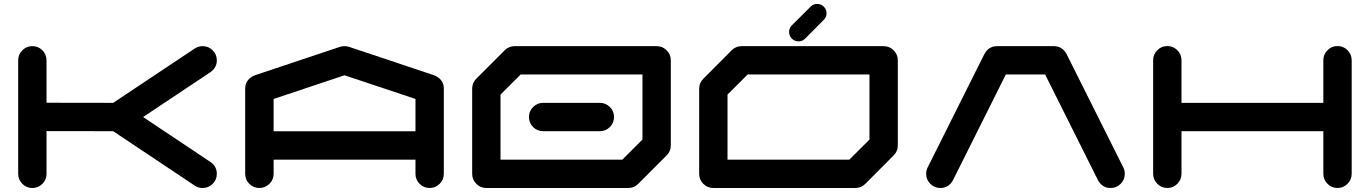

<svg xmlns="http://www.w3.org/2000/svg" viewBox="-20 -939 6843 959"><path d="M1031.2 -129.9Q1063 -107.9 1063 -70.8Q1063 -41.5 1042.2 -20.8Q1021.5 0 992.2 0Q969.7 0 952.1 -12.2L545.4 -283.7L212.4 -284.2V-70.8Q212.4 -41.5 191.7 -20.8Q170.9 0 141.6 0Q112.3 0 91.6 -20.8Q70.8 -41.5 70.8 -70.8V-637.7Q70.8 -667 91.6 -687.7Q112.3 -708.5 141.6 -708.5Q170.9 -708.5 191.4 -688.2Q211.9 -668 212.4 -637.7V-425.8L545.4 -425.3L952.1 -696.3Q969.7 -708.5 992.2 -708.5Q1021.5 -708.5 1042.2 -687.7Q1063 -667 1063 -637.7Q1063 -601.1 1031.2 -578.6L694.8 -354.5Z M2055.2 -283.2V-444.8L1700.7 -563L1346.7 -444.8V-283.2ZM2196.8 -70.8Q2196.8 -41.5 2176 -20.8Q2155.3 0 2126 0Q2096.7 0 2075.9 -20.8Q2055.2 -41.5 2055.2 -70.8V-141.6H1346.7V-70.8Q1346.7 -41.5 1325.7 -20.8Q1304.7 0 1275.4 0Q1246.1 0 1225.3 -20.8Q1204.6 -41.5 1204.6 -70.8V-496.1Q1204.6 -543 1252.9 -563L1253.9 -563.5H1254.4L1678.2 -705.1Q1689 -708.5 1700.7 -708.5Q1712.4 -708.5 1723.1 -705.1L2147 -563.5H2147.9L2148.4 -563Q2196.8 -543 2196.8 -496.1Z M2692.9 -283.7Q2663.6 -283.7 2642.8 -304.4Q2622.1 -325.2 2622.1 -354.5Q2622.1 -383.8 2642.8 -404.5Q2663.6 -425.3 2692.9 -425.3H2976.1Q3005.4 -425.3 3026.1 -404.5Q3046.9 -383.8 3046.9 -354.5Q3046.9 -325.2 3026.1 -304.4Q3005.4 -283.7 2976.1 -283.7ZM3189 -242.2V-566.9H2580.6L2480 -466.8V-141.6H3088.4ZM3330.6 -637.7V-212.4Q3330.6 -183.1 3309.6 -162.6L3168 -21Q3147.5 0 3117.7 0H2409.2Q2379.9 0 2359.1 -20.8Q2338.4 -41.5 2338.4 -70.8V-496.1Q2338.4 -525.4 2359.4 -546.4L2501 -688Q2521.5 -708.5 2550.8 -708.5H3259.8Q3289.1 -708.5 3309.8 -687.7Q3330.6 -667 3330.6 -637.7Z M4322.8 -241.7V-566.9H3714.4L3613.8 -466.8V-141.6H4222.2ZM4393.6 -708.5Q4422.9 -708.5 4443.6 -687.7Q4464.4 -667 4464.4 -637.7V-212.4Q4464.4 -183.1 4443.4 -162.6L4301.8 -20.5Q4281.2 0 4251.5 0H3543Q3513.7 0 3492.9 -20.8Q3472.2 -41.5 3472.2 -70.8V-496.1Q3472.2 -525.4 3493.2 -545.9L3634.8 -688Q3655.3 -708.5 3684.6 -708.5ZM3968.3 -732.4Q3948.7 -732.4 3935.1 -746.1Q3921.4 -759.8 3921.4 -779.3Q3921.4 -798.8 3935.1 -812.5L4028.8 -905.8Q4042.5 -919.4 4061.5 -919.4Q4081.1 -919.4 4094.7 -905.8Q4108.4 -892.1 4108.4 -873Q4108.4 -853.5 4094.7 -839.8L4001.5 -746.1Q3987.8 -732.4 3968.3 -732.4Z M5590.8 -102.5Q5598.1 -87.9 5598.1 -70.8Q5598.1 -41.5 5577.4 -20.8Q5556.6 0 5527.3 0Q5485.8 0 5463.9 -39.1V-39.6H5463.4V-40.5L5200.2 -566.9H5003.9L4740.7 -40.5Q4740.7 -40 4740.2 -39.6V-39.1Q4718.3 0 4676.8 0Q4647.5 0 4626.7 -20.8Q4606 -41.5 4606 -70.8Q4606 -87.9 4613.3 -102.5L4896.5 -668.5V-668.9L4897 -669.4Q4918.5 -708.5 4960.4 -708.5H5243.7Q5285.2 -708.5 5307.1 -669.4Q5307.1 -668.9 5307.6 -668.9V-668.5Z M6731.4 -638.2V-71.3Q6731.4 -42 6710.7 -21Q6689.9 0 6660.6 0Q6631.3 0 6610.6 -21Q6589.8 -42 6589.8 -71.3V-283.7H5881.3V-71.3Q5881.3 -42 5860.6 -21Q5839.8 0 5810.5 0Q5781.2 0 5760.5 -21Q5739.7 -42 5739.7 -71.3V-638.2Q5739.7 -667.5 5760.5 -688.2Q5781.2 -709 5810.5 -709Q5839.8 -709 5860.6 -688.2Q5881.3 -667.5 5881.3 -638.2V-425.3H6589.8V-638.2Q6589.8 -667.5 6610.6 -688.2Q6631.3 -709 6660.6 -709Q6689.9 -709 6710.4 -688.5Q6731 -668 6731.4 -638.2Z"/></svg>

Font: Robtronika
Style: Regular
Weight: 400
Designer: GGBot
Version: 1.00